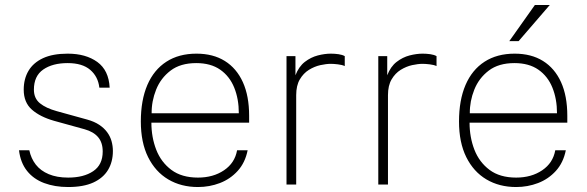

<svg xmlns="http://www.w3.org/2000/svg" viewBox="-20 -743 2364 773"><path d="M254.5 10Q200.5 10 157.8 -6Q115 -22 88.8 -55Q62.5 -88 56.5 -138H98Q105 -105 124.2 -80.2Q143.5 -55.5 176.2 -41.8Q209 -28 254.5 -28Q317 -28 355.2 -53.8Q393.5 -79.5 393.5 -133Q393.5 -169 375 -190.8Q356.5 -212.5 321 -222.5L198 -256.5Q141.5 -272.5 108.5 -301.5Q75.5 -330.5 75.5 -382Q75.5 -425.5 94.8 -458Q114 -490.5 153.2 -508.8Q192.5 -527 252.5 -527Q325.5 -527 371.8 -493.5Q418 -460 421.5 -390H380Q375 -434.5 343.2 -461.8Q311.5 -489 252.5 -489Q191.5 -489 154 -463Q116.5 -437 116.5 -382Q116.5 -347 140.8 -327.2Q165 -307.5 208.5 -295.5L331.5 -261.5Q360 -253.5 379.5 -240.5Q399 -227.5 411.2 -211Q423.5 -194.5 429 -175Q434.5 -155.5 434.5 -135Q434.5 -91.5 415 -59Q395.5 -26.5 355.8 -8.2Q316 10 254.5 10Z M589.5 -249Q589.5 -190.5 609 -140.2Q628.5 -90 670 -59Q711.5 -28 777 -28Q838.5 -28 882 -57.5Q925.5 -87 934.5 -138H977Q967 -88 937 -55Q907 -22 865.2 -6Q823.5 10 777 10Q709 10 657.2 -20.8Q605.5 -51.5 576.2 -110.5Q547 -169.5 547 -254Q547 -339.5 573.2 -400.8Q599.5 -462 649.8 -494.5Q700 -527 771 -527Q838 -527 885.2 -497.5Q932.5 -468 957.8 -412.2Q983 -356.5 983 -277V-249ZM590.5 -287H941.5Q941.5 -344.5 923 -390.2Q904.5 -436 866.5 -462.5Q828.5 -489 770 -489Q706.5 -489 666.8 -458.8Q627 -428.5 608.5 -382Q590 -335.5 590.5 -287Z M1133.5 0V-517H1169.5V-440Q1183 -475 1207.2 -493.8Q1231.5 -512.5 1259.5 -519.8Q1287.5 -527 1312 -527Q1327.5 -527 1343 -524.8Q1358.5 -522.5 1368 -517V-477Q1357.5 -482 1340.2 -484Q1323 -486 1312 -486Q1293.5 -486 1269.8 -480.8Q1246 -475.5 1223.8 -461.8Q1201.5 -448 1187 -423.2Q1172.5 -398.5 1172.5 -360V0Z M1503 0V-517H1539V-440Q1552.5 -475 1576.8 -493.8Q1601 -512.5 1629 -519.8Q1657 -527 1681.5 -527Q1697 -527 1712.5 -524.8Q1728 -522.5 1737.5 -517V-477Q1727 -482 1709.8 -484Q1692.5 -486 1681.5 -486Q1663 -486 1639.2 -480.8Q1615.5 -475.5 1593.2 -461.8Q1571 -448 1556.5 -423.2Q1542 -398.5 1542 -360V0Z M1870.5 -249Q1870.5 -190.5 1890 -140.2Q1909.5 -90 1951 -59Q1992.5 -28 2058 -28Q2119.5 -28 2163 -57.5Q2206.5 -87 2215.5 -138H2258Q2248 -88 2218 -55Q2188 -22 2146.2 -6Q2104.5 10 2058 10Q1990 10 1938.2 -20.8Q1886.5 -51.5 1857.2 -110.5Q1828 -169.5 1828 -254Q1828 -339.5 1854.2 -400.8Q1880.5 -462 1930.8 -494.5Q1981 -527 2052 -527Q2119 -527 2166.2 -497.5Q2213.5 -468 2238.8 -412.2Q2264 -356.5 2264 -277V-249ZM1871.5 -287H2222.5Q2222.5 -344.5 2204 -390.2Q2185.5 -436 2147.5 -462.5Q2109.5 -489 2051 -489Q1987.5 -489 1947.8 -458.8Q1908 -428.5 1889.5 -382Q1871 -335.5 1871.5 -287ZM2133.5 -723H2193.5L2068 -577.5H2030.5Z"/></svg>

Font: Public Sans Thin
Style: Regular
Weight: 100
Designer: The Public Sans project authors (U.S. Web Design System). Libre Franklin designed by Pablo Impallari and Rodrigo Fuenzal
Version: Version 1.008